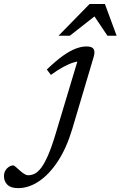

<svg xmlns="http://www.w3.org/2000/svg" viewBox="-218 -726 622 992"><path d="M155 -58.5Q125.5 39.5 80.8 107.5Q36 175.5 -17 210.8Q-70 246 -124 246Q-162.5 246 -180 228.2Q-197.5 210.5 -197.5 184.5Q-197.5 159.5 -181.8 144Q-166 128.5 -149 128.5Q-146 128.5 -137 136Q-128 143.5 -114.5 156Q-100 168.5 -90.2 174Q-80.5 179.5 -73 179.5Q-56 179.5 -39.5 171.8Q-23 164 -6 142Q11 120 29.5 78.2Q48 36.5 68.5 -31.5L189 -432.5L206.5 -409.5Q189 -411 164.8 -404Q140.5 -397 110.5 -381Q80.5 -365 45 -339L24 -367Q70.5 -411.5 107.2 -437.8Q144 -464 173.8 -475Q203.5 -486 228.5 -486Q247.5 -486 257.5 -480.2Q267.5 -474.5 269.5 -461.8Q271.5 -449 264.5 -427ZM84.5 -541.5 245 -705.5H324L384.5 -541.5H337L263.5 -651H282.5L143 -541.5Z"/></svg>

Font: Newsreader 11pt
Style: Italic
Weight: 400
Italic angle: -17°
Version: Version 1.003